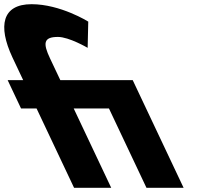

<svg xmlns="http://www.w3.org/2000/svg" viewBox="-263 -895 955 915"><path d="M435 0H612L369.5 -513H24.5L-24.7 -617C-58.2 -688 -56.9 -719 13.1 -719C66.1 -719 154.7 -667 154.7 -667L157.6 -792C157.6 -792 25.4 -875 -112.6 -875C-252.6 -875 -274 -772 -204 -622L-152.5 -513H-226.5L-162.7 -378H-88.7L90 0H267L88.3 -378H256.3Z"/></svg>

Font: Hussar
Style: BdOpOblFive
Weight: 700
Foundry: Cannot Into Space Fonts
Version: Version 2.00